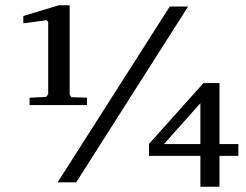

<svg xmlns="http://www.w3.org/2000/svg" viewBox="-20 -696 939 733"><path d="M549 -101V-147L757 -379H818V-146H890V-101H818V17H745V-101ZM606 -146H745V-302ZM69 -607V-635L205 -676H246V-334L253 -325L312 -323V-295H93V-323L156 -326L164 -336V-612L158 -619ZM200 0 628 -671H698L271 0Z"/></svg>

Font: Khartiya
Style: Bold
Weight: 700
Version: Version 1.0.2